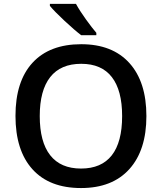

<svg xmlns="http://www.w3.org/2000/svg" viewBox="-20 -951 827 981"><path d="M728 -357.9Q728 -183.6 640.9 -86.9Q553.7 9.8 394 9.8Q232.4 9.8 145.8 -86.2Q59.1 -182.1 59.1 -358.9Q59.1 -535.6 146.2 -630.4Q233.4 -725.1 395 -725.1Q554.2 -725.1 641.1 -628.9Q728 -532.7 728 -357.9ZM183.1 -357.9Q183.1 -226.1 236.3 -158Q289.6 -89.8 394 -89.8Q498 -89.8 551 -157.2Q604 -224.6 604 -357.9Q604 -489.3 551.5 -557.1Q499 -625 395 -625Q290 -625 236.6 -557.1Q183.1 -489.3 183.1 -357.9ZM395 -771Q361.3 -796.4 309.8 -844.5Q258.3 -892.6 234.9 -920.9V-931.2H368.2Q386.7 -897 418.7 -852.5Q450.7 -808.1 472.2 -783.2V-771Z"/></svg>

Font: TypoPRO Open Sans
Style: Regular
Weight: 600
Foundry: Ascender Corporation
Version: Version 1.10